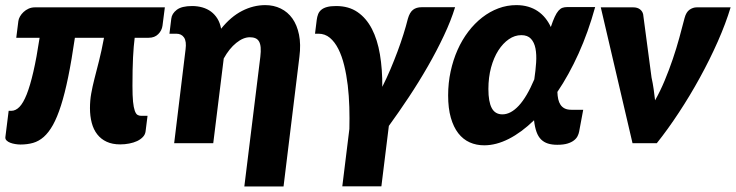

<svg xmlns="http://www.w3.org/2000/svg" viewBox="-21 -546 2805 732"><path d="M598.5 -448Q596 -429.5 582.2 -415.8Q568.5 -402 546 -402H492.5Q488.5 -371.5 486.2 -327.2Q484 -283 484 -218.5Q484 -181 486.2 -158.5Q488.5 -136 492.8 -124Q497 -112 503 -108.2Q509 -104.5 516.5 -104.5H541.5L534 -45Q532.5 -33 523.8 -23.8Q515 -14.5 501.8 -8.2Q488.5 -2 471.8 1.2Q455 4.5 437.5 4.5Q407.5 4.5 385.8 -5.5Q364 -15.5 349.8 -33.8Q335.5 -52 328.8 -77.5Q322 -103 322 -133.5Q322 -163 326.8 -189.5Q331.5 -216 339.2 -246.2Q347 -276.5 356.5 -313.8Q366 -351 375.5 -402H264.5Q252 -316 239 -252.5Q226 -189 211.5 -143.8Q197 -98.5 180.8 -69.5Q164.5 -40.5 145.8 -24Q127 -7.5 105 -1.2Q83 5 57 5Q47.5 5 37 3.2Q26.5 1.5 18 -1.8Q9.5 -5 4 -10.5Q-1.5 -16 -0.5 -23.5L12 -123.5H22Q38.5 -123.5 53 -138.2Q67.5 -153 80.8 -186.2Q94 -219.5 106.2 -272.5Q118.5 -325.5 130 -402H41L49 -465.5Q50 -474 55.2 -483.2Q60.5 -492.5 68.8 -500.2Q77 -508 88 -513Q99 -518 112.5 -518H607.5Z M632 -474.5Q634 -494 652.8 -508.5Q671.5 -523 711.5 -523Q732 -523 750.5 -517.8Q769 -512.5 783.5 -501.8Q798 -491 808 -474.8Q818 -458.5 822 -436.5Q859 -482.5 902 -504.5Q945 -526.5 990.5 -526.5Q1022.5 -526.5 1049.2 -513.5Q1076 -500.5 1093.8 -475.5Q1111.5 -450.5 1119 -413.8Q1126.5 -377 1120.5 -329.5L1060 165H910.5L971.5 -329.5Q974 -350.5 972.8 -365Q971.5 -379.5 966.5 -388Q961.5 -396.5 952.8 -400.2Q944 -404 931.5 -404Q906.5 -404 879.8 -382.5Q853 -361 832 -323L792 0H643L686.5 -358Q690.5 -388 680.8 -402.8Q671 -417.5 651 -417.5H625Z M1714 -518.5Q1698.5 -467.5 1671.2 -409.8Q1644 -352 1610 -292.8Q1576 -233.5 1537.5 -175.5Q1499 -117.5 1461.5 -66L1433 164.5H1284L1311 -54.5Q1312 -95 1310.8 -137.8Q1309.5 -180.5 1304.8 -220.8Q1300 -261 1291.2 -296.8Q1282.5 -332.5 1269 -359.2Q1255.5 -386 1236.8 -401.8Q1218 -417.5 1193 -417.5H1180L1186.5 -470Q1188 -482 1191.8 -491.8Q1195.5 -501.5 1203.8 -508.5Q1212 -515.5 1225.5 -519.2Q1239 -523 1260.5 -523Q1308.5 -523 1342 -500Q1375.5 -477 1396.8 -436Q1418 -395 1427.5 -338.5Q1437 -282 1436.5 -215Q1453 -247.5 1467.5 -281.8Q1482 -316 1494.5 -349.5Q1507 -383 1517 -414.8Q1527 -446.5 1534 -474.5Q1541 -499 1553.8 -508.8Q1566.5 -518.5 1586.5 -518.5Z M1894.5 -110Q1926 -110 1956.8 -143Q1987.5 -176 2016 -243.5Q2021 -277 2023 -307.5Q2025 -338 2020.5 -361.2Q2016 -384.5 2003.2 -398.2Q1990.5 -412 1966.5 -412Q1941.5 -412 1919 -396.5Q1896.5 -381 1879 -353.8Q1861.5 -326.5 1851.2 -288.8Q1841 -251 1841 -206.5Q1841 -158 1853.8 -134Q1866.5 -110 1894.5 -110ZM2248 -519Q2221.5 -423 2184.8 -341.8Q2148 -260.5 2104 -195.5Q2104.5 -180.5 2107.2 -168Q2110 -155.5 2116 -146.5Q2122 -137.5 2132 -132.5Q2142 -127.5 2157 -127.5H2202.5L2187 -44.5Q2185.5 -36 2181 -27Q2176.5 -18 2167.2 -10.8Q2158 -3.5 2142.8 1.2Q2127.5 6 2103.5 6Q2083 6 2068 1.2Q2053 -3.5 2042 -14.2Q2031 -25 2024.5 -43Q2018 -61 2015 -87.5Q1967 -41 1918.8 -16.5Q1870.5 8 1825 8Q1795 8 1769.8 -3.2Q1744.5 -14.5 1726.2 -38Q1708 -61.5 1697.8 -97.2Q1687.5 -133 1687.5 -182.5Q1687.5 -229.5 1697 -273.5Q1706.5 -317.5 1723.5 -355.8Q1740.5 -394 1764.5 -425.5Q1788.5 -457 1817.5 -479.5Q1846.5 -502 1879.2 -514.2Q1912 -526.5 1947.5 -526.5Q1972 -526.5 1992.5 -520.5Q2013 -514.5 2029.2 -503.5Q2045.5 -492.5 2058 -477Q2070.5 -461.5 2079 -443Q2087 -467 2094 -482Q2101 -497 2108.2 -505.2Q2115.5 -513.5 2123.2 -516.2Q2131 -519 2141 -519Z M2764.5 -518Q2746 -456.5 2715.5 -387.5Q2685 -318.5 2647.2 -249.8Q2609.5 -181 2567.2 -116.8Q2525 -52.5 2483 0H2390.5L2269.5 -518H2393Q2409 -518 2418.8 -510.5Q2428.5 -503 2431 -491.5L2463 -250.5Q2468 -228 2471 -206.5Q2474 -185 2476.5 -163.5Q2496.5 -199 2513.2 -239.2Q2530 -279.5 2544 -320.8Q2558 -362 2569 -402.2Q2580 -442.5 2589 -477.5Q2595 -500 2608 -509Q2621 -518 2635.5 -518Z"/></svg>

Font: Lato ExtraBold
Style: Italic
Weight: 800
Italic angle: -7°
Designer: Lukasz Dziedzic with Adam Twardoch and Botio Nikoltchev
Foundry: tyPoland Lukasz Dziedzic
Version: Version 2.015; 2015-08-06; http://www.latofonts.com/